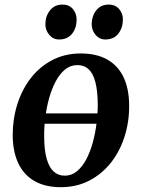

<svg xmlns="http://www.w3.org/2000/svg" viewBox="-20 -784 599 817"><path d="M408.5 -257.5H150L156.5 -301.5H413.5ZM324 -556.5Q391 -556.5 436.8 -530.5Q482.5 -504.5 506 -454.8Q529.5 -405 529.5 -334Q530 -266 510.2 -203.5Q490.5 -141 452.5 -92.5Q414.5 -44 360.5 -15.8Q306.5 12.5 238.5 12.5Q172.5 12.5 127 -13.5Q81.5 -39.5 58 -89Q34.5 -138.5 34 -208.5Q34 -278 53.8 -340.5Q73.5 -403 111.2 -451.8Q149 -500.5 202.8 -528.5Q256.5 -556.5 324 -556.5ZM309.5 -507Q279.5 -507 256.5 -488Q233.5 -469 216.8 -437.2Q200 -405.5 189 -366Q178 -326.5 172.8 -284.8Q167.5 -243 168 -204.5Q168 -146 178.5 -108.8Q189 -71.5 208.5 -54Q228 -36.5 255.5 -36.5Q285 -36.5 307.8 -55.5Q330.5 -74.5 347.2 -106.2Q364 -138 374.8 -177.5Q385.5 -217 390.8 -258.8Q396 -300.5 396 -339Q395.5 -397 386 -434Q376.5 -471 357.5 -489Q338.5 -507 309.5 -507ZM231 -616Q206 -616 189.2 -636.2Q172.5 -656.5 173 -683Q174 -717 193.5 -740.8Q213 -764.5 245.5 -764.5Q275 -764.5 290.8 -744.8Q306.5 -725 306 -700Q306 -665 286.8 -640.5Q267.5 -616 231 -616ZM428 -616Q403 -616 386.2 -636.2Q369.5 -656.5 370 -683Q371 -717 390.2 -740.8Q409.5 -764.5 442 -764.5Q471.5 -764.5 487.5 -744.8Q503.5 -725 503 -700Q502.5 -665 483.2 -640.5Q464 -616 428 -616Z"/></svg>

Font: Merriweather 48pt SemiBold
Style: Italic
Weight: 600
Italic angle: -7.8°
Designer: Eben Sorkin
Foundry: Eben Sorkin
Version: Version 2.101